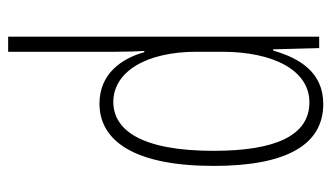

<svg xmlns="http://www.w3.org/2000/svg" viewBox="-191 -388 813 471"><g transform="rotate(90 215.5 -152.5)"><path d="M235 -539C158 -539 123 -482 104 -416H101L98 -529H70V234H107V-29C107 -59 106 -85 105 -100H108C123 -46 160 10 234 10C327 10 387 -78 387 -270C387 -451 334 -539 235 -539ZM231 -505C313 -505 350 -421 350 -270C350 -89 297 -24 230 -24C157 -24 107 -103 107 -228V-291C107 -416 152 -505 231 -505Z"/></g></svg>

Font: Noto Sans Sinhala UI ExtraCondensed ExtraLight
Style: Regular
Weight: 200
Width: 2
Designer: Jelle Bosma - Monotype Design Team
Foundry: Monotype Imaging Inc.
Version: Version 2.006